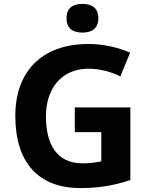

<svg xmlns="http://www.w3.org/2000/svg" viewBox="-20 -948 764 978"><path d="M400 -928C355 -928 319 -911 319 -855C319 -800 355 -782 400 -782C444 -782 481 -800 481 -855C481 -911 444 -928 400 -928ZM361 -401V-275H496V-126C470 -121 443 -116 400 -116C268 -116 214 -215 214 -355C214 -502 298 -598 430 -598C491 -598 549 -581 593 -559L643 -680C583 -706 507 -724 431 -724C191 -724 58 -582 58 -358C58 -118 177 10 390 10C492 10 569 -6 644 -31V-401Z"/></svg>

Font: Noto Sans Adlam
Style: Bold
Weight: 700
Designer: Mark Jamra, Neil Patel
Foundry: JamraPatel LLC
Version: Version 3.001